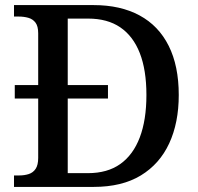

<svg xmlns="http://www.w3.org/2000/svg" viewBox="-20 -734 778 754"><path d="M35 0V-45H55Q76 -45 93 -50.5Q110 -56 120 -71Q130 -86 130 -114V-347H38V-400H130V-603Q130 -631 119.5 -645Q109 -659 91.5 -664Q74 -669 53 -669H35V-714H348Q453 -714 528 -673.5Q603 -633 642.5 -554Q682 -475 682 -361Q682 -252 644.5 -171Q607 -90 533 -45Q459 0 348 0ZM325 -54Q402 -54 452.5 -90Q503 -126 529 -194.5Q555 -263 555 -361Q555 -459 529 -525.5Q503 -592 452.5 -626.5Q402 -661 326 -661H246V-400H404V-347H246V-54Z"/></svg>

Font: Noto Serif Khmer Medium
Style: Regular
Weight: 500
Version: Version 2.003